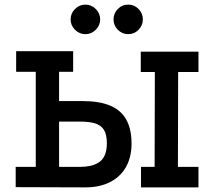

<svg xmlns="http://www.w3.org/2000/svg" viewBox="-20 -812 928 832"><path d="M48 -1V-89H135V-501H50V-590H297V-501H236V-374H339Q410 -374 457 -354.5Q504 -335 527 -294Q550 -253 550 -190Q550 -131 526 -88.5Q502 -46 457 -23Q412 0 350 0ZM236 -89H329Q350 -89 370 -93Q390 -97 407 -107.5Q424 -118 433.5 -138.5Q443 -159 443 -191Q443 -230 430 -250Q417 -270 391.5 -277.5Q366 -285 331 -285H236ZM591 0V-89H650L651 -500H590V-588H840V-500H752L751 -89H840V0ZM536 -792Q562 -792 580.5 -773Q599 -754 599 -728Q599 -702 580.5 -683Q562 -664 536 -664Q509 -664 490.5 -683Q472 -702 472 -728Q472 -754 490.5 -773Q509 -792 536 -792ZM350 -792Q376 -792 395 -773Q414 -754 414 -728Q414 -702 395 -683Q376 -664 350 -664Q324 -664 305 -683Q286 -702 286 -728Q286 -754 305 -773Q324 -792 350 -792Z"/></svg>

Font: Podkova SemiBold
Style: Regular
Weight: 600
Designer: Ilya Yudin
Foundry: Cyreal (www.cyreal.org)
Version: Version 2.103